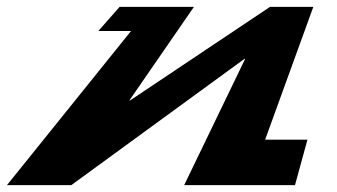

<svg xmlns="http://www.w3.org/2000/svg" viewBox="-45 -540 980 558"><path d="M490.3 -2H677.3H812.3L848.5 -134H725.5L865.6 -520H739.6L332.9 -248H330.9L518.6 -520H392.6H302.6L240.9 -450H335.9L-24.7 -2H162.3L665.5 -369H667.5Z"/></svg>

Font: Hussar Milosc
Style: Obl
Weight: 700
Foundry: Cannot Into Space Fonts
Version: Version 1.02